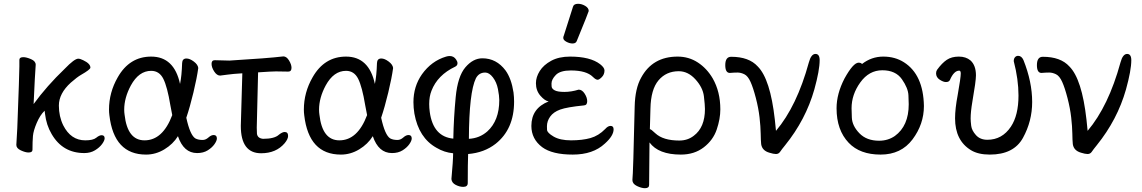

<svg xmlns="http://www.w3.org/2000/svg" viewBox="-20 -790 6012 1011"><path d="M424 16Q310 16 252 -84Q224 -131 217 -191L215 -207Q191 -184 173.5 -143Q156 -102 153.5 -74Q151 -46 151 -1Q151 13 130 13Q114 13 90 2Q66 -9 66 -27L71 -115Q82 -403 82 -440V-475Q82 -489 103 -489Q119 -489 143.5 -478.5Q168 -468 168 -449Q164 -398 157 -242Q226 -337 321 -428Q372 -481 392 -481Q402 -481 418 -473Q456 -455 456 -434Q456 -424 407 -396Q386 -384 353 -355Q290 -298 290 -234Q290 -177 313 -130Q353 -51 429 -51Q470 -51 486.5 -64.5Q503 -78 515 -78Q531 -78 531 -62Q531 -50 517.5 -31.5Q504 -13 480 1.5Q456 16 424 16Z M741 -51Q837 -51 887 -184L877 -236Q861 -333 840 -375Q819 -417 776 -417Q711 -417 669 -340Q634 -275 634 -212Q634 -199 636 -186Q651 -51 741 -51ZM749 24Q580 24 556 -183Q554 -198 554 -213Q554 -303 600 -383Q662 -492 776 -492Q897 -492 928 -348Q937 -391 939 -458Q940 -482 962 -482Q979 -482 1000.5 -466Q1022 -450 1024 -432Q1017 -380 998.5 -303Q980 -226 961 -170Q981 -78 1009 -61Q1024 -53 1047 -53Q1063 -53 1077.5 -66Q1092 -79 1105 -79Q1122 -79 1122 -61Q1122 -49 1109.5 -31Q1097 -13 1074 1.5Q1051 16 1018 16Q947 16 917 -73Q891 -31 845.5 -3.5Q800 24 749 24Z M1355 17Q1248 17 1248 -127L1256 -404Q1205 -401 1178 -397Q1151 -393 1139 -392Q1122 -392 1108 -413.5Q1094 -435 1094 -454Q1094 -473 1111 -473L1188 -471Q1388 -483 1472 -493Q1489 -493 1502 -471.5Q1515 -450 1515 -433Q1515 -413 1498 -413L1433 -414Q1411 -414 1339 -409L1332 -118L1333 -86Q1336 -62 1365 -59Q1426 -59 1449 -81Q1467 -95 1479 -95Q1497 -95 1497 -74Q1497 -58 1479 -36Q1434 17 1355 17Z M1767 -51Q1863 -51 1913 -184L1903 -236Q1887 -333 1866 -375Q1845 -417 1802 -417Q1737 -417 1695 -340Q1660 -275 1660 -212Q1660 -199 1662 -186Q1677 -51 1767 -51ZM1775 24Q1606 24 1582 -183Q1580 -198 1580 -213Q1580 -303 1626 -383Q1688 -492 1802 -492Q1923 -492 1954 -348Q1963 -391 1965 -458Q1966 -482 1988 -482Q2005 -482 2026.5 -466Q2048 -450 2050 -432Q2043 -380 2024.5 -303Q2006 -226 1987 -170Q2007 -78 2035 -61Q2050 -53 2073 -53Q2089 -53 2103.5 -66Q2118 -79 2131 -79Q2148 -79 2148 -61Q2148 -49 2135.5 -31Q2123 -13 2100 1.5Q2077 16 2044 16Q1973 16 1943 -73Q1917 -31 1871.5 -3.5Q1826 24 1775 24Z M2449 -59Q2505 -62 2546 -98Q2609 -155 2609 -263Q2609 -285 2602 -321Q2595 -357 2575.5 -382.5Q2556 -408 2535 -408Q2502 -408 2486 -378Q2450 -304 2449 -59ZM2419 194Q2400 194 2379.5 183.5Q2359 173 2357 153Q2366 55 2366 17Q2320 13 2278 -12Q2185 -64 2162 -192Q2157 -223 2157 -252Q2157 -335 2202 -399Q2252 -469 2329 -492Q2339 -495 2348 -495Q2370 -495 2382 -476Q2389 -466 2389 -457Q2389 -445 2377 -439Q2284 -395 2252 -312Q2240 -282 2240 -242Q2240 -222 2243 -200Q2261 -70 2367 -60Q2369 -169 2379.5 -278.5Q2390 -388 2430.5 -435.5Q2471 -483 2520 -483Q2594 -483 2642 -419Q2673 -376 2684 -303Q2687 -279 2687 -255Q2687 -110 2590 -33Q2530 14 2445 21Q2443 69 2443 174Q2443 194 2419 194Z M2996 24Q2888 24 2835 -15Q2778 -58 2778 -127Q2778 -220 2869 -256Q2849 -259 2825.5 -286Q2802 -313 2802 -352Q2802 -384 2822 -416Q2842 -448 2882.5 -470Q2923 -492 2982 -492Q3088 -492 3140 -452Q3163 -434 3163 -419Q3163 -398 3149 -384Q3135 -370 3127 -370Q3117 -370 3102 -385Q3068 -419 2986 -419Q2930 -419 2907 -395.5Q2884 -372 2884 -350Q2884 -348 2884.5 -335.5Q2885 -323 2900.5 -314.5Q2916 -306 2952 -306Q2988 -306 3027 -318Q3045 -318 3058.5 -297Q3072 -276 3072 -257Q3072 -236 3055 -235Q2965 -226 2929.5 -213Q2894 -200 2877 -176Q2860 -152 2860 -125Q2860 -122 2860.5 -106.5Q2861 -91 2895 -71Q2929 -51 2987 -51Q3046 -51 3089 -63Q3132 -75 3167 -111Q3181 -127 3195 -127Q3211 -127 3211 -109Q3211 -75 3165 -34Q3103 24 2996 24ZM2995 -561Q2979 -561 2962.5 -570Q2946 -579 2946 -590Q2946 -598 2948 -600L2997 -754Q3001 -770 3024 -770Q3043 -770 3061.5 -759Q3080 -748 3080 -732Q3080 -728 3017 -574Q3012 -561 2995 -561Z M3557 -50Q3601 -50 3633 -75Q3692 -119 3692 -216Q3692 -237 3686.5 -283Q3681 -329 3642 -372Q3603 -415 3554 -415Q3488 -415 3447.5 -367Q3407 -319 3405 -218L3402 -110Q3408 -110 3431 -88Q3472 -50 3557 -50ZM3376 201Q3358 201 3334 189.5Q3310 178 3310 158Q3314 127 3322 -229Q3324 -324 3356 -381Q3416 -492 3548 -492Q3607 -492 3654.5 -461Q3702 -430 3733 -377Q3773 -307 3773 -214Q3773 -164 3754 -108Q3735 -52 3685.5 -14Q3636 24 3565 24Q3447 24 3400 -40L3398 184Q3398 201 3376 201Z M4066 21Q4053 21 4031 14Q3993 3 3988 -31Q3986 -51 3985.5 -87Q3985 -123 3979.5 -171.5Q3974 -220 3960 -274Q3946 -328 3932 -359Q3918 -390 3899.5 -399Q3881 -408 3864 -408Q3845 -408 3823 -406Q3799 -406 3799 -447Q3799 -491 3830 -491Q3924 -491 3970 -440Q4036 -374 4060 -160L4066 -101Q4176 -231 4239 -461Q4251 -506 4274 -506Q4296 -506 4296 -473Q4296 -420 4268 -319Q4223 -160 4114 -25Q4096 -3 4088 9Q4080 21 4066 21Z M4609 -49Q4656 -49 4692 -74Q4765 -127 4765 -241Q4765 -249 4763.5 -287.5Q4762 -326 4729 -373Q4696 -420 4626 -420Q4556 -420 4510 -356Q4464 -292 4464 -220Q4464 -214 4465.5 -171Q4467 -128 4505 -88.5Q4543 -49 4609 -49ZM4617 24Q4508 24 4449 -38Q4385 -105 4385 -220Q4385 -296 4427 -377Q4473 -460 4501 -460Q4514 -460 4519 -453Q4569 -492 4631 -492Q4693 -492 4740 -462Q4842 -397 4845 -232Q4845 -136 4785 -56Q4725 24 4617 24Z M5192 24Q5131 24 5093 1Q5009 -50 5009 -167Q5009 -217 5023 -291Q5039 -381 5039 -403Q5039 -418 5031 -418Q5003 -418 4982 -369Q4977 -358 4961 -358Q4947 -358 4928 -370.5Q4909 -383 4909 -404Q4909 -414 4914 -422Q4940 -458 4965.5 -475Q4991 -492 5029 -492Q5066 -492 5090 -472Q5119 -446 5119 -393Q5119 -363 5100 -254Q5091 -201 5091 -166Q5091 -152 5094 -127.5Q5097 -103 5119 -78.5Q5141 -54 5179 -54Q5257 -54 5303 -123Q5343 -183 5343 -287Q5343 -372 5318 -468Q5318 -481 5324.5 -488.5Q5331 -496 5341 -496Q5359 -496 5369 -474Q5415 -359 5415 -253Q5415 -152 5366.5 -64Q5318 24 5192 24Z M5707 21Q5694 21 5672 14Q5634 3 5629 -31Q5627 -51 5626.5 -87Q5626 -123 5620.5 -171.5Q5615 -220 5601 -274Q5587 -328 5573 -359Q5559 -390 5540.5 -399Q5522 -408 5505 -408Q5486 -408 5464 -406Q5440 -406 5440 -447Q5440 -491 5471 -491Q5565 -491 5611 -440Q5677 -374 5701 -160L5707 -101Q5817 -231 5880 -461Q5892 -506 5915 -506Q5937 -506 5937 -473Q5937 -420 5909 -319Q5864 -160 5755 -25Q5737 -3 5729 9Q5721 21 5707 21Z"/></svg>

Font: LXGW WenKai Lite
Style: Bold
Weight: 700
Designer: LXGW / Fontworks Inc.
Foundry: LXGW / Fontworks Inc.
Version: Version 1.330;April 28, 2024